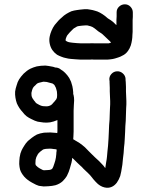

<svg xmlns="http://www.w3.org/2000/svg" viewBox="-20 -790 687 899"><path d="M245.1 -90.2Q237.9 -92.1 231.7 -92.1Q222.1 -94 212.9 -94Q205.8 -94 194.7 -93Q187.1 -92.1 184.7 -91.1Q179.9 -89.2 175.1 -84.9Q167.9 -80.1 163.1 -74.8Q159.7 -71.9 156.8 -67.1Q153 -60 150.1 -54.2Q148.7 -50.8 146.8 -42.2Q145.8 -32.1 145.8 -24.9Q145.8 -21.1 146.8 -18.2Q147.7 -15.8 151.1 -12.9Q155.9 -7.2 166.9 -1Q176 3.8 180.8 6.2Q182.7 7.2 186.1 7.2Q191.8 7.2 203.8 6.2Q212 6.2 218.7 3.8Q221.1 2.9 222.1 1.9Q225.9 -1 225.9 -1.9Q228.8 -7.2 229.7 -10.1Q231.7 -15.8 234.3 -23.5Q236.9 -31.2 238.8 -37.9Q239.8 -44.1 241.7 -51.8Q242.7 -60.9 243.6 -68.1Q243.6 -75.8 245.1 -83Q245.1 -85.9 245.1 -90.2ZM493 -403.8Q493 -404.8 493 -410.1L492.1 -415.8Q490.6 -431.2 501.2 -443.2Q511.8 -455.2 527.3 -456.1Q542.9 -457.1 554.9 -446.5Q566.9 -436 567.9 -421.1V-414.9Q568.8 -408.2 568.8 -406.2Q568.8 -391.8 569.8 -383.2Q569.8 -372.2 569.8 -362.1Q569.8 -354 570.7 -341Q571.7 -326.1 571.7 -317V-301.2Q571.7 -293 570.7 -283.9Q570.7 -273.9 569.8 -256.1Q568.8 -237.9 568.8 -224.9Q567.9 -212.9 566.9 -199.5Q565.9 -186.1 565.9 -173.1Q565 -157.8 564 -137.4Q563.1 -117 560.7 -100.2Q559.7 -83.9 558.8 -72.9Q557.8 -61.9 555.9 -48.9Q554.9 -36.9 553 -19.2Q550.1 1 547.7 12.9Q544.8 24 542.9 34.1Q537.6 49.9 527.1 65.2Q507.9 90.2 480.1 89.2Q458 87.8 438.8 71.9Q427.8 61.9 417.7 49.9Q412 42.2 405.8 35Q400 27.8 391.8 20.1Q380.8 10.1 370.7 0Q363.1 -9.1 356.8 -13.9Q348.7 -21.1 341 -28.8Q333.8 -36.9 324.7 -45.1Q321.8 -48 318 -50.8Q317 -45.1 317 -39.8Q315.1 -27.8 311.8 -18.2Q309.8 -10.1 307 -1Q304.1 8.2 301.7 14.9Q297.8 24 293 34.1Q285.9 46 273.9 58Q260 71 239.8 77.2Q224 81.1 206.7 82Q192.8 83 184.7 83Q172.7 82 162.1 80.1Q151.1 77.2 130 65.2Q107.9 53.2 94 37.9Q78.7 20.1 73.9 3.8Q71 -7.2 70 -22.1Q70 -36 71.9 -53.2Q74.8 -72.9 81.1 -85.9Q85.9 -95.9 93 -107Q100.7 -119.9 110.8 -130Q118.9 -137.2 129 -144.8Q141 -154 153 -160.2Q166.9 -165.9 186.1 -168.8Q202.9 -169.8 215.8 -169.8Q228.8 -168.8 240.8 -167.9Q245.1 -166.9 248 -166.9Q248.9 -171.2 248.9 -175.1Q248.9 -187.1 248.9 -208.2V-227.8Q239.8 -224 230.7 -221.1Q214.9 -215.8 198.1 -215.8Q183.7 -215.8 170.7 -218.2Q155.9 -219.2 142.9 -224.9Q133.8 -228.8 125.7 -233.1Q115.1 -237.9 104.1 -246Q94 -254.2 85.9 -265.2Q77.7 -273.9 71 -283.9Q63.8 -295 59 -306Q54.7 -318 52.3 -332.4Q49.9 -346.8 50.8 -361.2Q52.8 -376 58 -390.9Q61.9 -406.2 69.3 -418.2Q76.7 -430.2 90.6 -445.1Q106 -460 121.8 -468.1Q135.7 -474.8 152 -479.1Q164 -481.1 171.7 -482Q181.8 -483 192.8 -483Q201.9 -482 207.7 -481.1Q215.8 -480.1 228.8 -477.2L238.8 -473.9Q249.9 -473.9 260 -468.1L265.7 -463.8Q274.8 -459 284.9 -448.9Q295.9 -437.9 304.1 -424.9Q308.9 -414.9 312.7 -407.2Q316.1 -398.1 318.9 -386.1Q321.8 -372.2 322.8 -357.8Q322.8 -354 322.8 -350.1L324.7 -343.9Q327.1 -333.8 327.1 -319.9Q327.1 -309.8 325.7 -295.9Q324.7 -284.9 324.7 -271.9Q324.7 -259 324.7 -245.1V-208.2Q324.7 -186.1 324.7 -174.1Q324.7 -162.1 323.7 -150.1Q322.8 -142.9 322.8 -138.1Q341 -127.1 353 -119.9Q365.9 -110.8 377.9 -100.2Q387.1 -91.1 394.7 -83Q401.9 -75.8 407.7 -70Q414.9 -63.8 424.9 -53.2Q434.1 -45.1 443.6 -36Q454.7 -24.9 463.8 -14.9Q468.1 -10.1 472.9 -2.9Q474.8 -12.9 476.7 -27.8Q480.1 -46 481.1 -58Q482 -69.1 483 -80.1Q483.9 -91.1 485.9 -107.9Q486.8 -122.8 488.2 -142Q489.7 -161.2 489.7 -174.1Q489.7 -189 490.9 -204.1Q492.1 -219.2 493 -230.2Q493 -242.2 494 -260Q495 -277.2 495 -284.9Q495.9 -293 495.9 -301.2V-317Q495.9 -324.2 495 -337.2Q494 -352 494 -362.1Q494 -369.8 494 -378.9Q493 -389 493 -403.8ZM225.9 -399Q224 -400 222.1 -400L211 -402.9Q201.9 -404.8 199 -406.2Q192.8 -406.2 187.1 -407.2Q183.7 -407.2 181.8 -407.2Q177 -406.2 167.9 -403.8Q162.1 -402.9 155.9 -400Q152 -398.1 145.8 -390.9Q137.6 -384.2 134.8 -379.1Q131.9 -374.1 130 -366.9Q128.1 -361.2 127.1 -354.9Q127.1 -349.2 127.6 -343.6Q128.1 -338.1 130 -334.8Q130.9 -330.9 134.8 -326.1Q139.1 -318.9 143.9 -314.1Q146.8 -308.9 151.1 -306Q154.9 -303.1 157.8 -302.2Q165 -297.8 172.7 -295Q177 -294 180.8 -293Q188 -292.1 196.6 -292.1Q203.8 -292.1 210.1 -294Q214.9 -295.9 218.7 -297.8Q224.9 -302.2 228.8 -307.9Q236 -315.1 240.8 -321.8Q243.6 -324.2 245.1 -329Q247 -331.9 247 -337.2Q248 -344.8 247 -354Q247 -361.2 245.1 -366.9Q242.7 -375.1 241.7 -378.9Q239.8 -383.2 236.9 -388Q236 -390.9 233.1 -393.8Q228.8 -397.1 225.9 -399Z M499.3 -589.9Q499.3 -589.9 498.3 -592.8Q494 -598.1 488.2 -602.9Q478.2 -612 468.1 -622.1Q462.4 -627.8 457.1 -632.1Q448 -637.9 440.3 -643.2Q432.1 -648.9 423 -657.1Q418.2 -660.9 413.2 -663.5Q408.2 -666.2 404.3 -667.1Q397.1 -669.1 389 -671Q384.2 -671 378.9 -671Q370.3 -671 365 -670Q359.2 -669.1 349.2 -668.1Q345.3 -667.1 341 -666.2Q336.2 -663.8 330.9 -660Q326.1 -658 322.3 -654.2Q315.1 -647 307 -638.8Q301.2 -633.1 295.9 -625.9Q293 -622.1 291.1 -616.8Q288.2 -611 287.3 -604.8Q287.3 -602.9 287.3 -601Q287.3 -600 288.2 -599Q292.1 -596.2 295 -595.2Q300.2 -592.8 306.2 -591.8Q312.2 -590.9 319.9 -589.9Q330 -589 341 -588Q352 -587.1 358.3 -587.1Q364 -587.1 375.1 -587.1Q386.1 -587.1 399 -587.1Q412 -588 422.1 -587.1Q433.1 -587.1 443.2 -587.1Q452.3 -587.1 460.9 -587.1Q468.1 -587.1 476.3 -587.1Q482 -587.1 489.2 -587.1Q493 -588 495.9 -589Q498.3 -589 499.3 -589.9ZM525.2 -672.9Q525.2 -677.2 525.2 -681.1Q525.2 -691.1 525.2 -696.9Q526.1 -707.9 526.1 -713.2Q526.1 -718.9 526.1 -726.1V-732.9Q526.1 -748.2 537.6 -759Q549.2 -769.8 564.7 -769.8Q580.3 -769.8 591.1 -758.3Q601.9 -746.8 601.9 -731.9V-725.2Q601.9 -718 601.9 -710.8Q601.9 -704.1 601 -695.9Q601 -687.8 601 -679.1Q601 -670 601 -659V-640.8Q601 -634.1 600 -625.9Q600 -614.9 598.1 -602.9Q596.2 -589.9 592.3 -577Q587.1 -562.1 578.9 -551.1Q568.3 -536.2 552 -529Q543.9 -524.2 533.3 -520.9Q524.2 -518 518 -516.1Q507.9 -513.2 496.9 -512.2Q487.3 -510.8 477.2 -510.8Q468.1 -510.8 459 -510.8Q448.9 -510.8 442.2 -510.8Q433.1 -510.8 421.1 -510.8Q411 -512.2 400 -510.8Q388 -510.8 377 -510.8Q365 -510.8 358.3 -510.8Q349.2 -510.8 336.2 -512.2Q323.3 -513.2 312.2 -514.1Q299.3 -515.1 289.2 -518Q278.2 -519.9 268.1 -524.2Q257.1 -528.1 247 -533.8Q234.1 -542.9 224.9 -555.9Q216.3 -568.8 212.9 -585.1Q209.1 -602.9 212.9 -620.1Q215.3 -632.1 221.1 -646Q227.3 -660.9 236 -672.9Q244.1 -683 253.2 -693Q260.9 -701.2 269.1 -707.9Q279.1 -718 291.1 -725.2Q302.2 -731.9 314.1 -737.2Q326.1 -741 340 -742.9Q348.2 -743.9 354 -744.8Q362.1 -745.8 374.1 -746.8Q389 -748.2 402.9 -744.8Q415.3 -742.9 424 -740Q436 -737.2 448 -730.7Q460 -724.2 471.9 -715.1Q479.1 -708.9 484.9 -704.1Q491.1 -700.2 499.3 -695Q511.3 -686.8 522.3 -674.8Q522.3 -674.8 523.3 -673.9Q524.2 -672.9 525.2 -672.9Z"/></svg>

Font: Namteng
Style: Regular
Weight: 400
Designer: Khon Soe Zaw Thu
Foundry: MPUA
Version: Version 1.03 June 17, 2016